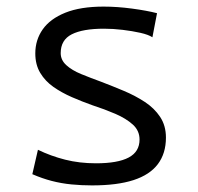

<svg xmlns="http://www.w3.org/2000/svg" viewBox="-20 -550 600 582"><path d="M259 12Q227 12 196.5 9Q166 6 137 -1.5Q108 -9 78 -22L95 -96Q134 -77 177.5 -66Q221 -55 271 -55Q337 -55 370 -72.5Q403 -90 403 -127Q403 -154 382.5 -172.5Q362 -191 329.5 -205Q297 -219 260 -231Q229 -242 198 -255.5Q167 -269 142 -286.5Q117 -304 102 -329Q87 -354 87 -388Q87 -429 109.5 -461Q132 -493 178 -511.5Q224 -530 294 -530Q335 -530 380 -524Q425 -518 456 -510L442 -437Q430 -445 405.5 -450.5Q381 -456 352 -459.5Q323 -463 295 -463Q231 -463 197.5 -446Q164 -429 164 -389Q164 -368 181 -352.5Q198 -337 226 -325.5Q254 -314 287 -302Q321 -289 355.5 -274.5Q390 -260 419 -241Q448 -222 465.5 -195.5Q483 -169 483 -133Q483 -85 458.5 -52.5Q434 -20 384.5 -4Q335 12 259 12Z"/></svg>

Font: Ubuntu Sans Mono
Style: Regular
Weight: 400
Monospace: yes
Designer: Dalton Maag Ltd
Foundry: Dalton Maag Ltd
Version: Version 1.006